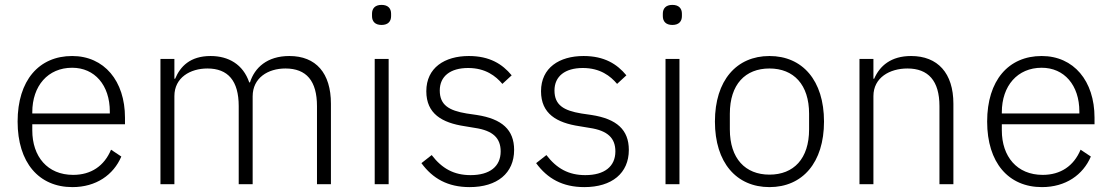

<svg xmlns="http://www.w3.org/2000/svg" viewBox="-20 -753 4547 785"><path d="M276 12C373 12 444 -38 476 -113L434 -141C406 -74 352 -38 279 -38C174 -38 112 -113 112 -220V-245H491V-272C491 -422 406 -524 275 -524C139 -524 52 -424 52 -256C52 -88 139 12 276 12ZM275 -476C367 -476 429 -405 429 -297V-289H112V-294C112 -402 176 -476 275 -476Z M693 0V-360C693 -436 758 -473 828 -473C912 -473 956 -423 956 -319V0H1013V-359C1013 -435 1076 -473 1147 -473C1233 -473 1276 -422 1276 -319V0H1333V-329C1333 -454 1272 -524 1163 -524C1072 -524 1021 -476 1002 -416H999C974 -490 914 -524 841 -524C757 -524 717 -481 696 -431H693V-512H636V0Z M1540 -651C1567 -651 1579 -666 1579 -687V-697C1579 -718 1567 -733 1540 -733C1513 -733 1501 -718 1501 -697V-687C1501 -666 1513 -651 1540 -651ZM1512 0H1569V-512H1512Z M1900 12C2013 12 2082 -45 2082 -140C2082 -222 2033 -267 1929 -283L1888 -289C1815 -301 1778 -324 1778 -383C1778 -441 1821 -475 1894 -475C1965 -475 2007 -442 2034 -410L2072 -445C2034 -491 1982 -524 1897 -524C1798 -524 1723 -476 1723 -380C1723 -288 1787 -251 1880 -237L1922 -230C1996 -219 2027 -188 2027 -134C2027 -72 1982 -37 1904 -37C1836 -37 1787 -64 1745 -119L1703 -86C1749 -23 1811 12 1900 12Z M2369 12C2482 12 2551 -45 2551 -140C2551 -222 2502 -267 2398 -283L2357 -289C2284 -301 2247 -324 2247 -383C2247 -441 2290 -475 2363 -475C2434 -475 2476 -442 2503 -410L2541 -445C2503 -491 2451 -524 2366 -524C2267 -524 2192 -476 2192 -380C2192 -288 2256 -251 2349 -237L2391 -230C2465 -219 2496 -188 2496 -134C2496 -72 2451 -37 2373 -37C2305 -37 2256 -64 2214 -119L2172 -86C2218 -23 2280 12 2369 12Z M2729 -651C2756 -651 2768 -666 2768 -687V-697C2768 -718 2756 -733 2729 -733C2702 -733 2690 -718 2690 -697V-687C2690 -666 2702 -651 2729 -651ZM2701 0H2758V-512H2701Z M3126 12C3261 12 3349 -88 3349 -256C3349 -424 3261 -524 3126 -524C2991 -524 2903 -424 2903 -256C2903 -88 2991 12 3126 12ZM3126 -39C3027 -39 2964 -105 2964 -224V-288C2964 -408 3027 -473 3126 -473C3225 -473 3288 -407 3288 -288V-224C3288 -104 3225 -39 3126 -39Z M3551 0V-360C3551 -436 3618 -473 3690 -473C3775 -473 3821 -423 3821 -319V0H3878V-329C3878 -454 3814 -524 3705 -524C3623 -524 3577 -484 3554 -431H3551V-512H3494V0Z M4240 12C4337 12 4408 -38 4440 -113L4398 -141C4370 -74 4316 -38 4243 -38C4138 -38 4076 -113 4076 -220V-245H4455V-272C4455 -422 4370 -524 4239 -524C4103 -524 4016 -424 4016 -256C4016 -88 4103 12 4240 12ZM4239 -476C4331 -476 4393 -405 4393 -297V-289H4076V-294C4076 -402 4140 -476 4239 -476Z"/></svg>

Font: IBM Plex Devanagari Light
Style: Regular
Weight: 300
Designer: Mike Abbink, Paul van der Laan, Pieter van Rosmalen, Erin McLaughlin
Foundry: Bold Monday
Version: Version 1.0